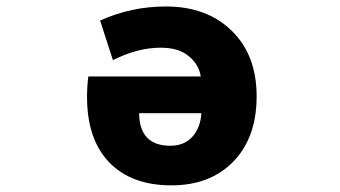

<svg xmlns="http://www.w3.org/2000/svg" viewBox="-20 -555 1040 587"><path d="M593.8 -321.3Q587.9 -358.4 556.6 -383.8Q525.4 -409.2 471.7 -409.2Q400.4 -409.2 325.2 -371.1L286.1 -492.2Q380.9 -535.2 487.3 -535.2Q612.3 -535.2 688.5 -460.9Q764.6 -386.7 764.6 -260.7Q764.6 -134.8 693.8 -61.5Q623 11.7 503.9 11.7Q381.8 11.7 314 -58.6Q246.1 -128.9 246.1 -258.8Q246.1 -291 250 -321.3ZM595.7 -209H405.3Q406.2 -109.4 501 -109.4Q543 -109.4 567.9 -136.7Q592.8 -164.1 595.7 -209Z"/></svg>

Font: GenEi Gothic M Heavy
Style: Regular
Weight: 800
Designer: o_tamon (Modified); [Source Han Sans]
Ryoko NISHIZUKA  (kana & ideographs); Paul D. Hunt (Latin, Greek & Cyrillic); Wenl
Version: Version 1.1a;Original Version 1.004